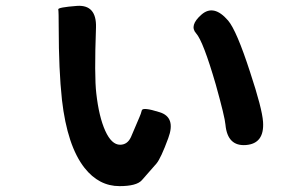

<svg xmlns="http://www.w3.org/2000/svg" viewBox="-20 -591 1040 654"><path d="M387 43Q317 43 268 -19Q209 -94 191 -251Q180 -353 180 -496Q180 -552 178.5 -559Q177 -566 243 -571Q309 -575 307 -498Q301 -331 308 -273Q317 -193 338.5 -145.5Q360 -98 389 -98Q414 -98 426 -124Q441 -158 455 -192Q460 -203 463 -215Q466 -227 523 -209Q580 -192 553 -120Q528 -52 513 -34Q488 -5 463 23Q445 43 387 43ZM818 -97Q755 -92 748 -166Q746 -192 715 -303Q672 -451 648 -477.5Q624 -504 666 -541Q708 -578 757 -521Q786 -487 832 -345Q873 -221 876 -176Q881 -102 818 -97Z"/></svg>

Font: Resource Han Rounded KR
Style: Bold
Weight: 700
Designer: Cyano Hao (round all glyphs); Ryoko NISHIZUKA 西塚涼子 (kana, bopomofo & ideographs); Paul D. Hunt (Latin, Greek & Cyrillic)
Foundry: Cyano Hao
Version: 0.990